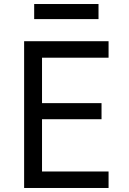

<svg xmlns="http://www.w3.org/2000/svg" viewBox="-20 -935 640 955"><path d="M100 0V-730H520V-648H189V-422H485V-342H189V-82H520V0ZM150 -840V-915H470V-840Z"/></svg>

Font: JetBrains Mono
Style: Regular
Weight: 400
Monospace: yes
Designer: Philipp Nurullin, Konstantin Bulenkov
Foundry: JetBrains
Version: Version 2.305